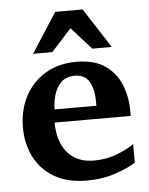

<svg xmlns="http://www.w3.org/2000/svg" viewBox="-50 -710 575 743"><g transform="rotate(-5 238.0 -338.5)"><path d="M448.2 -61.5Q423.8 -44.4 372.3 -26.4Q320.8 -8.3 258.3 -8.3Q182.1 -8.3 131.1 -38.6Q80.1 -68.8 54.4 -120.1Q28.8 -171.4 28.8 -233.4Q28.8 -301.8 56.9 -355Q85 -408.2 136.2 -439Q187.5 -469.7 255.9 -469.7Q326.7 -469.7 368.7 -440.2Q410.6 -410.6 429.4 -363.5Q448.2 -316.4 448.2 -264.2V-242.7H152.8Q152.8 -168.9 189.2 -126Q225.6 -83 292 -83Q341.3 -83 384.3 -100.1Q427.2 -117.2 448.2 -133.8ZM319.3 -293.5V-313Q319.3 -356.4 302.5 -386.5Q285.6 -416.5 245.6 -416.5Q212.4 -416.5 193.1 -397.5Q173.8 -378.4 165.5 -350.1Q157.2 -321.8 157.2 -293.5ZM398.4 -515.1H322.8L245.6 -601.1L167.5 -515.1H92.8L192.4 -669.4H298.8Z"/></g></svg>

Font: Annapurna SIL
Style: Bold
Weight: 700
Designer: Peter Martin, Annie Olsen
Foundry: SIL International
Version: Version 2.000